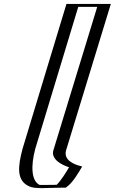

<svg xmlns="http://www.w3.org/2000/svg" viewBox="-20 -960 587 982"><path d="M120.3 -199C96.2 -108.5 92.8 -28.9 152.4 -3C169.2 4.3 209.5 0 293.6 0C328.8 -21.3 378 -113 378 -113C362.9 -113 278.4 -140.2 292.9 -191L521.9 -940H344.9ZM135.4 -199.3 355.3 -925H502.3L277.8 -190.8C261.7 -134.3 328.8 -108.8 355.9 -101.1C340.5 -74.7 310.5 -29.5 292.5 -15C209.6 -14.8 173 -12.2 162.1 -17C111.1 -39.1 111.6 -109.6 135.4 -199.3ZM135.4 -199.3C111.6 -109.6 111.1 -39.1 162.1 -17C173 -12.2 209.6 -14.8 292.5 -15C310.5 -29.5 340.5 -74.7 355.9 -101.1C328.8 -108.8 261.7 -134.3 277.8 -190.8L502.3 -925H355.3ZM120.3 -199 344.9 -940H521.9L292.9 -191C280.9 -148.8 335.6 -123.8 364.1 -115.6L377.6 -111.8L369.1 -97.1C350.7 -65.5 321.2 -21.5 294.4 0L287.9 0C205.1 0.2 169.9 4.6 152.4 -3C92.6 -29 96.3 -108.5 120.3 -199ZM160.4 -199.1 380.3 -925H477.3L252.9 -190.9C239.8 -144.9 296.8 -115.8 333.2 -104.6C321.8 -84.5 292.7 -36.9 269.9 -14.8C220.8 -14.3 189.5 -13.6 182.9 -14.1C140.7 -33.9 136.4 -109.5 160.4 -199.1ZM95.4 -199.2C71.7 -109.7 62.4 -36 130.3 -6.5C163.5 7.9 216 0.2 288.2 0L316.3 -0.1L328.7 -10C354.3 -30.6 382.5 -77.8 400.3 -108.4L382.5 -113.4C362.6 -119.1 303.4 -139.9 317.9 -190.9L546.9 -940H319.9Z"/></svg>

Font: Hussar Outliner
Style: Obl
Weight: 700
Foundry: Cannot Into Space Fonts
Version: Version 0.92